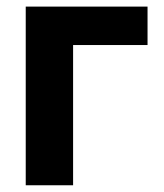

<svg xmlns="http://www.w3.org/2000/svg" viewBox="-20 -550 486 570"><path d="M418 -416.3H197V0H56.4V-530.4H418Z"/></svg>

Font: Pretendard Variable
Style: Regular
Weight: 400
Designer: Base glyphs from Inter by Rasmus Andersson; Hangul glyphs from Noto Sans CJK(Source Han Sans) by Jang Soo-young and Kang
Foundry: Kil Hyung-jin
Version: Version 1.100;FEAKit 1.0